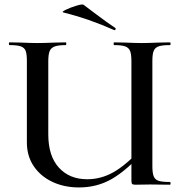

<svg xmlns="http://www.w3.org/2000/svg" viewBox="-20 -811 800 843"><path d="M481 -613Q479 -613 479 -619Q479 -625 481 -625L532 -624Q576 -622 602 -622Q630 -622 674 -624L726 -625Q729 -625 729 -619Q729 -613 726 -613Q692 -613 676.5 -607.5Q661 -602 655 -588Q649 -574 649 -544V-81Q649 -51 655 -36.5Q661 -22 676.5 -17Q692 -12 726 -12Q729 -12 729 -6Q729 0 726 0L640 -1L576 0Q564 0 560.5 -3Q557 -6 557 -19V-542Q557 -572 551.5 -586.5Q546 -601 530.5 -607Q515 -613 481 -613ZM327 12Q262 12 210 -12.5Q158 -37 128 -81.5Q98 -126 98 -186V-544Q98 -574 92.5 -588Q87 -602 71 -607.5Q55 -613 22 -613Q19 -613 19 -619Q19 -625 22 -625L74 -624Q118 -622 144 -622Q173 -622 219 -624L269 -625Q271 -625 271 -619Q271 -613 269 -613Q236 -613 220 -607Q204 -601 198 -586.5Q192 -572 192 -542V-221Q192 -126 238.5 -75Q285 -24 363 -24Q423 -24 477.5 -54.5Q532 -85 597 -155L609 -144Q535 -62 470.5 -25Q406 12 327 12ZM259 -756Q248 -758 268.5 -768Q289 -778 315.5 -786Q342 -794 347 -790Q377 -768 392 -756Q453 -710 485 -689Q488 -688 488 -685Q488 -682 486 -680Q484 -678 481 -679Q369 -729 259 -756Z"/></svg>

Font: Cormorant Infant SemiBold
Style: Regular
Weight: 600
Designer: Christian Thalmann (Catharsis Fonts)
Foundry: Catharsis Fonts
Version: Version 4.000